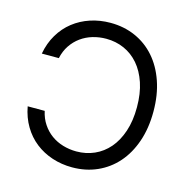

<svg xmlns="http://www.w3.org/2000/svg" viewBox="-109 -843 945 959"><g transform="rotate(15 363.5 -363.5)"><path d="M142 -227.3Q150.2 -189.6 169.6 -160.7Q188.9 -131.7 216.1 -112Q243.3 -92.3 276.8 -82.4Q310.4 -72.4 346.6 -72.4Q396.3 -72.4 439.3 -91.4Q482.2 -110.4 514 -147.2Q545.8 -183.9 564.1 -238.5Q582.4 -293 582.4 -363.6Q582.4 -434.7 564.1 -489Q545.8 -543.3 514 -580.1Q482.2 -616.8 439.3 -635.8Q396.3 -654.8 346.6 -654.8Q310.4 -654.8 276.8 -644.9Q243.3 -634.9 216.1 -615.2Q188.9 -595.5 169.6 -566.8Q150.2 -538 142 -500H54Q64.3 -556.1 90.6 -600.1Q116.8 -644.2 155.5 -674.5Q194.2 -704.9 243.1 -721.1Q291.9 -737.2 346.6 -737.2Q416.5 -737.2 475.3 -711.3Q534.1 -685.4 576.9 -636.9Q619.7 -588.4 643.6 -519.2Q667.6 -449.9 667.6 -363.6Q667.6 -277.3 643.6 -208.3Q619.7 -139.2 576.9 -90.7Q534.1 -42.3 475.3 -16.2Q416.5 9.9 346.6 9.9Q291.9 9.9 243.1 -6.2Q194.2 -22.4 155.5 -52.7Q116.8 -83.1 90.6 -127.3Q64.3 -171.5 54 -227.3Z"/></g></svg>

Font: Fast_Sans
Style: Regular
Weight: 400
Designer: Rasmus Andersson
Foundry: rsms
Version: Version 3.018;git-588b23468